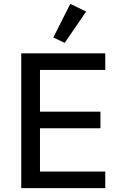

<svg xmlns="http://www.w3.org/2000/svg" viewBox="-20 -974 628 994"><path d="M426 -914 344 -954 256 -780 315 -752ZM525 0V-86H187V-310H500V-396H187V-612H525V-698H90V0Z"/></svg>

Font: IBM Plex Devanagari Text
Style: Regular
Weight: 450
Designer: Mike Abbink, Paul van der Laan, Pieter van Rosmalen, Erin McLaughlin
Foundry: Bold Monday
Version: Version 1.0